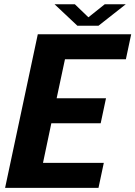

<svg xmlns="http://www.w3.org/2000/svg" viewBox="-20 -902 650 922"><path d="M478.5 -120 453 0H4.5L161.5 -737.5H610L584.5 -617.5H292L252 -430H489L463.5 -310H226.5L186.5 -120ZM242 -881.5H339.5L404.5 -819L483 -881.5H584L453 -778.5H351.5Z"/></svg>

Font: Epilogue
Style: Bold Italic
Weight: 700
Italic angle: -12°
Designer: Tyler Finck
Foundry: Etcetera Type Co
Version: Version 2.111; ttfautohint (v1.8.3)